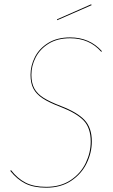

<svg xmlns="http://www.w3.org/2000/svg" viewBox="-20 -864 526 893"><path d="M454 -626 451 -623Q396 -686 306 -686Q247 -686 206.5 -661Q166 -636 146 -597Q126 -558 126 -516Q126 -478 139.5 -453Q153 -428 182 -409.5Q211 -391 263 -371Q339 -342 373 -306Q407 -270 407 -206Q407 -154 383 -104.5Q359 -55 311 -23Q263 9 195 9Q136 9 97.5 -10.5Q59 -30 28 -69L31 -73Q61 -34 99 -14.5Q137 5 195 5Q262 5 309 -26.5Q356 -58 379 -106.5Q402 -155 402 -205Q402 -269 369 -303.5Q336 -338 261 -367Q208 -387 178.5 -406.5Q149 -426 135.5 -451.5Q122 -477 122 -516Q122 -559 142.5 -599Q163 -639 204.5 -664.5Q246 -690 306 -690Q397 -690 454 -626ZM406 -840 246 -770 245 -774 404 -844Z"/></svg>

Font: Fira Sans Condensed Four
Style: Italic
Weight: 100
Width: 3
Italic angle: -8°
Designer: bBox Type GmbH & Carrois Corporate GbR & Edenspiekermann AG
Foundry: bBox Type GmbH & Carrois Corporate GbR & Edenspiekermann AG
Version: Version 4.301